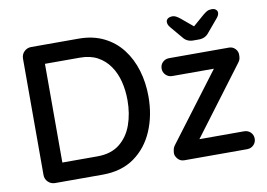

<svg xmlns="http://www.w3.org/2000/svg" viewBox="-77 -852 1354 973"><g transform="rotate(-10 599.5 -365.0)"><path d="M376 -700Q449 -700 505 -672.5Q561 -645 598.5 -596.5Q636 -548 655 -484.5Q674 -421 674 -350Q674 -253 640 -173.5Q606 -94 540 -47Q474 0 376 0H132Q111 0 96 -14.5Q81 -29 81 -51V-649Q81 -671 96 -685.5Q111 -700 132 -700ZM366 -96Q437 -96 481 -131Q525 -166 545.5 -223.5Q566 -281 566 -350Q566 -401 554.5 -446.5Q543 -492 518.5 -527.5Q494 -563 456.5 -583.5Q419 -604 366 -604H177L186 -613V-86L180 -96ZM1120 -92Q1140 -92 1153.5 -79Q1167 -66 1167 -46Q1167 -27 1153.5 -13.5Q1140 0 1120 0H797Q776 0 763 -15.5Q750 -31 751 -46Q752 -58 754.5 -67.5Q757 -77 767 -89L1034 -443V-431H811Q791 -431 777.5 -444.5Q764 -458 764 -477Q764 -497 777.5 -510Q791 -523 811 -523H1119Q1138 -523 1151.5 -508.5Q1165 -494 1163 -473Q1163 -464 1160.5 -455.5Q1158 -447 1149 -436L886 -86L882 -92ZM947 -590Q914 -590 895 -615L842 -678Q831 -691 831 -705Q831 -716 840 -722.5Q849 -729 865 -729Q880 -729 903 -710L975 -650L953 -651L1021 -710Q1033 -720 1042.5 -725Q1052 -730 1067 -730Q1079 -730 1087 -723.5Q1095 -717 1095 -707Q1095 -701 1092 -694Q1089 -687 1081 -678L1028 -615Q1009 -590 976 -590Z"/></g></svg>

Font: Quicksand SemiBold
Style: Regular
Weight: 600
Designer: Andrew Paglinawan
Foundry: Andrew Paglinawan
Version: Version 3.006